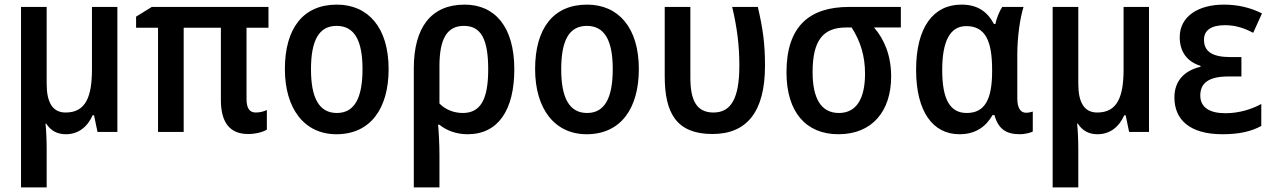

<svg xmlns="http://www.w3.org/2000/svg" viewBox="-20 -571 5512 831"><path d="M488 -541H378V-271C378 -152 351 -84 264 -84C208 -84 182 -127 182 -208V-541H71V240H182V75C182 36 180 -7 177 -36H180C199 -6 227 10 265 10C317 10 357 -19 381 -72H387L402 0H488Z M1087 -84C1062 -84 1047 -100 1047 -142V-451H1142V-541H637L569 -499V-451H664V0H775V-451H936V-138C936 -38 977 9 1054 9C1086 9 1117 1 1135 -10V-95C1121 -88 1104 -84 1087 -84Z M1662 -272C1662 -452 1573 -551 1438 -551C1291 -551 1213 -447 1213 -272C1213 -101 1297 10 1436 10C1584 10 1662 -102 1662 -272ZM1326 -271C1326 -394 1359 -459 1437 -459C1515 -459 1549 -394 1549 -272C1549 -148 1515 -82 1438 -82C1360 -82 1326 -149 1326 -271Z M2206 -271C2206 -455 2122 -551 1991 -551C1845 -551 1771 -451 1771 -275V240H1882V101C1882 52 1879 -2 1876 -31H1882C1913 -6 1955 10 2004 10C2137 10 2206 -96 2206 -271ZM1988 -459C2062 -459 2093 -401 2093 -271C2093 -141 2060 -82 1983 -82C1945 -82 1908 -96 1882 -123V-285C1882 -405 1916 -459 1988 -459Z M2745 -272C2745 -452 2656 -551 2521 -551C2374 -551 2296 -447 2296 -272C2296 -101 2380 10 2519 10C2667 10 2745 -102 2745 -272ZM2409 -271C2409 -394 2442 -459 2520 -459C2598 -459 2632 -394 2632 -272C2632 -148 2598 -82 2521 -82C2443 -82 2409 -149 2409 -271Z M3064 9C3212 9 3291 -87 3291 -286C3291 -383 3282 -446 3260 -541H3149C3170 -452 3180 -376 3180 -287C3180 -145 3144 -84 3068 -84C2994 -84 2968 -138 2968 -235V-541H2857V-241C2857 -81 2908 9 3064 9Z M3837 -240C3837 -330 3808 -400 3763 -452H3879V-541H3655C3481 -541 3384 -455 3384 -258C3384 -85 3469 10 3609 10C3755 10 3837 -90 3837 -240ZM3497 -259C3497 -397 3543 -452 3642 -452H3666C3704 -393 3724 -329 3724 -252C3724 -146 3688 -82 3611 -82C3533 -82 3497 -146 3497 -259Z M4133 10C4203 10 4247 -23 4276 -73H4284C4301 -12 4335 10 4395 10C4413 10 4441 4 4450 -2V-88C4443 -86 4431 -83 4421 -83C4398 -83 4383 -102 4383 -145V-334C4383 -412 4395 -494 4410 -541H4318C4305 -522 4294 -493 4288 -467H4282C4252 -523 4209 -551 4141 -551C4019 -551 3945 -452 3945 -269C3945 -87 4018 10 4133 10ZM4164 -82C4091 -82 4058 -142 4058 -268C4058 -391 4091 -458 4162 -458C4244 -458 4274 -395 4274 -269V-262C4274 -140 4242 -82 4164 -82Z M4953 -541H4843V-271C4843 -152 4816 -84 4729 -84C4673 -84 4647 -127 4647 -208V-541H4536V240H4647V75C4647 36 4645 -7 4642 -36H4645C4664 -6 4692 10 4730 10C4782 10 4822 -19 4846 -72H4852L4867 0H4953Z M5353 -324H5306C5230 -324 5191 -346 5191 -399C5191 -439 5221 -462 5282 -462C5328 -462 5366 -449 5404 -429L5442 -513C5392 -538 5338 -551 5277 -551C5166 -551 5086 -500 5086 -410C5086 -347 5118 -304 5176 -286V-282C5109 -266 5063 -224 5063 -149C5063 -55 5127 10 5271 10C5343 10 5396 -2 5439 -26V-121C5398 -98 5342 -81 5284 -81C5215 -81 5175 -106 5175 -158C5175 -211 5211 -240 5296 -240H5353Z"/></svg>

Font: Noto Sans UI SemiCondensed Medium
Style: Regular
Weight: 500
Width: 4
Designer: Monotype Design Team
Foundry: Monotype Imaging Inc.
Version: Version 1.901